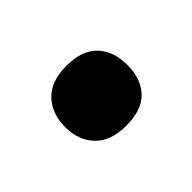

<svg xmlns="http://www.w3.org/2000/svg" viewBox="-48 -531 360 360"><g transform="rotate(45 132.0 -351.5)"><path d="M53 -352Q53 -393 74.5 -413.5Q96 -434 133 -434Q169 -434 190.5 -414Q212 -394 212 -352Q212 -311 190 -290Q168 -269 133 -269Q97 -269 75 -290Q53 -311 53 -352Z"/></g></svg>

Font: Noto Sans Condensed
Style: Bold
Weight: 700
Width: 3
Designer: Monotype Design Team
Foundry: Monotype Imaging Inc.
Version: Version 2.013; ttfautohint (v1.8.4.7-5d5b)